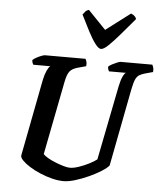

<svg xmlns="http://www.w3.org/2000/svg" viewBox="-63 -1037 921 1092"><g transform="rotate(5 397.5 -491.5)"><path d="M341.5 0Q310 0 275 -8.8Q240 -17.5 206.5 -31.8Q173 -46 146.2 -62.8Q119.5 -79.5 103.8 -95.5Q88 -111.5 88.5 -123.5L173.5 -564Q180.5 -596.5 190.5 -617.8Q200.5 -639 209 -644.5H112Q110 -648 107 -654.8Q104 -661.5 104.5 -671Q112 -678.5 126 -686Q140 -693.5 153.8 -698.8Q167.5 -704 173.5 -704H404.5Q407.5 -700 411 -689.5Q414.5 -679 412.5 -662.5L365 -649.5Q334 -641 320 -623.8Q306 -606.5 297.5 -563.5L215.5 -143.5Q223.5 -134 242.8 -122.8Q262 -111.5 286.5 -101.8Q311 -92 333.5 -85.5Q356 -79 369.5 -79Q391 -79 420.8 -89Q450.5 -99 478.8 -113.5Q507 -128 522 -140L606 -563.5Q613.5 -600 623 -620.2Q632.5 -640.5 640.5 -644.5H544Q542.5 -647 539.5 -654.5Q536.5 -662 537 -671Q544 -678 558.2 -685.5Q572.5 -693 586.2 -698.5Q600 -704 605.5 -704H786.5Q789 -699.5 792.5 -689Q796 -678.5 794 -662.5L748.5 -650Q729.5 -644.5 716.8 -636.8Q704 -629 695.8 -611Q687.5 -593 680 -555L594.5 -111.5Q583 -97 552.8 -77.8Q522.5 -58.5 483.5 -40.8Q444.5 -23 406.5 -11.5Q368.5 0 341.5 0ZM487.5 -767.5Q473.5 -767.5 454.2 -792.8Q435 -818 412.8 -860.5Q390.5 -903 366 -953.5Q373.5 -963.5 380.2 -971.5Q387 -979.5 400 -983L501.5 -877.5L640.5 -983Q654 -978 661.8 -970.2Q669.5 -962.5 671.5 -954Q628.5 -903 592 -860.5Q555.5 -818 529 -792.8Q502.5 -767.5 487.5 -767.5Z"/></g></svg>

Font: Texturina Medium
Style: Italic
Weight: 500
Italic angle: -11°
Designer: Guillermo Torres Carreño
Foundry: Omnibus-Type
Version: Version 1.002